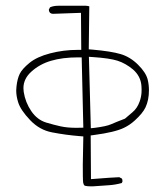

<svg xmlns="http://www.w3.org/2000/svg" viewBox="-20 -389 544 676"><path d="M478 -86.4Q478.5 -79.6 478.5 -74.7Q478.5 -69.8 478.3 -63.5Q478 -57.1 476.3 -48.3Q474.6 -39.6 471.7 -31.7Q463.4 -7.8 446.3 6.3Q432.6 17.6 419.9 28.8Q386.7 41.5 370.8 48.6Q355 55.7 314 61L299.8 62.5L293 -189L307.6 -188Q365.7 -184.1 393.6 -175.3Q422.4 -166 448.2 -144.5Q475.6 -120.6 478 -86.4ZM248.5 61Q217.3 61 193.8 55.9Q170.4 50.8 142.6 42.5Q110.8 32.7 90.1 2.2Q69.3 -28.3 63.5 -65.4Q62.5 -72.3 62.5 -78.6Q62.5 -111.3 89.8 -136.2Q119.1 -163.1 159.7 -175Q200.2 -187 254.9 -187H267.6L273.4 60.5Q254.4 61 248.5 61ZM252.9 -213.4Q203.6 -213.4 156.7 -201.2Q109.9 -189 83.7 -167.5Q57.6 -146 49.3 -128.7Q41 -111.3 38.1 -85Q37.1 -78.1 37.1 -70.8Q37.1 -51.3 43.5 -30.3Q51.8 -2 85.9 33.7Q119.1 68.8 163.6 77.1Q211.9 86.4 260.7 90.3L273.4 91.3Q271.5 167.5 271.5 190.2Q271.5 212.9 271.7 231.2Q272 249.5 272.9 254.4Q274.4 261.2 276.9 263.7L279.3 265.1Q287.1 267.1 299.3 267.1Q302.7 267.1 306.6 267.1L362.8 263.2Q386.2 261.7 408.7 255.4L411.1 250.5Q411.1 249 411.1 247.6Q411.1 242.7 409.2 239.7L399.9 234.9Q378.9 235.4 300.3 241.7L299.3 87.9L310.5 86.4Q384.3 76.7 416.5 61Q437 51.3 455.1 34.7Q482.4 9.8 492.2 -10.7Q504.4 -36.6 504.4 -71.3Q504.4 -90.3 500 -108.9Q493.7 -133.8 466.1 -161.1Q438.5 -188.5 405 -198.5Q371.6 -208.5 304.7 -214.4L292.5 -215.3L294.4 -366.7Q290.5 -368.2 282.7 -368.7H184.6Q168.5 -368.7 156.2 -363.3L151.9 -355Q151.9 -349.1 155.8 -344.2Q159.7 -340.8 165.5 -340.3L265.1 -343.8L266.1 -213.4Z"/></svg>

Font: NaikaiFont
Style: ExtraLight
Weight: 200
Version: Version 1.89